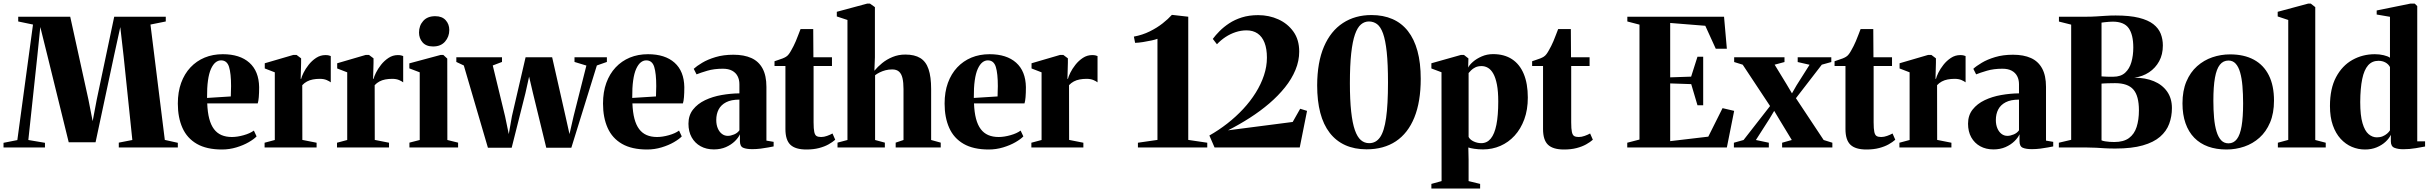

<svg xmlns="http://www.w3.org/2000/svg" viewBox="-33 -838 13809 1091"><path d="M65.5 -42 154.5 -698.5 70.5 -716V-743H366L469.5 -272L493.5 -149.5L517 -273.5L616 -743H909V-716L822 -698.5L903.5 -43L977.5 -26.5V0H642V-27.5L719 -42.5L669.5 -518L650.5 -684L615.5 -524L510 -29.5H357.5L237 -519.5L196 -684.5L179 -518.5L128 -42.5L222.5 -26.5V0H-13V-26.5Z M1228 11.5Q1141 11.5 1085.5 -20.5Q1030 -52.5 1003.8 -111.2Q977.5 -170 977.5 -249.5Q977.5 -315 996.2 -366.8Q1015 -418.5 1049.2 -455Q1083.5 -491.5 1130 -510.8Q1176.5 -530 1233 -530Q1330 -530 1384 -481.8Q1438 -433.5 1439.5 -343Q1439.5 -309 1437.5 -285.8Q1435.5 -262.5 1431.5 -250.5H1144.5Q1146.5 -199.5 1156 -163.5Q1165.5 -127.5 1182.8 -104.5Q1200 -81.5 1225.5 -70.5Q1251 -59.5 1284.5 -59.5Q1315.5 -59.5 1351.8 -69.8Q1388 -80 1409.5 -96L1425 -63Q1410.5 -47.5 1380.2 -30Q1350 -12.5 1310.2 -0.5Q1270.5 11.5 1228 11.5ZM1143.5 -281.5 1278.5 -290Q1279 -305.5 1279.2 -319.2Q1279.5 -333 1280 -348.5Q1280 -420.5 1268.5 -457.8Q1257 -495 1223 -495Q1206.5 -495 1192 -483.5Q1177.5 -472 1166 -446.8Q1154.5 -421.5 1148.8 -380.8Q1143 -340 1143.5 -281.5Z M1470.5 0V-27L1528.5 -42.5V-427L1471.5 -449V-478.5L1634 -526H1652L1678 -506.5V-481L1675.5 -389.5L1678.5 -390.5Q1681 -402.5 1691.8 -424.5Q1702.5 -446.5 1720.8 -469.8Q1739 -493 1763.2 -509Q1787.5 -525 1816 -525Q1827.5 -525 1834.8 -523.2Q1842 -521.5 1846.5 -519.5V-370Q1839.5 -376 1823.5 -383Q1807.5 -390 1784.5 -390Q1763 -390 1744.8 -386.5Q1726.5 -383 1711.5 -375Q1696.5 -367 1684.5 -354L1685 -43L1766 -27V0Z M1882 0V-27L1940 -42.5V-427L1883 -449V-478.5L2045.5 -526H2063.5L2089.5 -506.5V-481L2087 -389.5L2090 -390.5Q2092.5 -402.5 2103.2 -424.5Q2114 -446.5 2132.2 -469.8Q2150.5 -493 2174.8 -509Q2199 -525 2227.5 -525Q2239 -525 2246.2 -523.2Q2253.5 -521.5 2258 -519.5V-370Q2251 -376 2235 -383Q2219 -390 2196 -390Q2174.5 -390 2156.2 -386.5Q2138 -383 2123 -375Q2108 -367 2096 -354L2096.5 -43L2177.5 -27V0Z M2293.5 0V-27.5L2352 -42.5V-427L2293 -449.5V-478L2471.5 -526H2486L2508.5 -505L2509 -42.5L2570 -27.5V0ZM2427.5 -574Q2388.5 -574 2368.2 -597.2Q2348 -620.5 2348 -653Q2348 -692.5 2372 -719.2Q2396 -746 2439.5 -746H2440.5Q2479 -746 2499.5 -723.2Q2520 -700.5 2520 -667.5Q2520 -629.5 2496 -601.8Q2472 -574 2428.5 -574Z M2560 -486V-512.5H2819.5V-486L2767 -466L2837 -177L2858 -76L2876 -178L2953.5 -512.5H3104.5L3180.5 -177L3203 -76L3226.5 -178.5L3299 -465.5L3231.5 -486V-512.5H3415.5V-486L3358.5 -466L3213.5 1.5H3071L2995.5 -308.5L2973.5 -402.5L2952.5 -308L2874.5 1.5H2739.5L2602.5 -466Z M3644 11.5Q3557 11.5 3501.5 -20.5Q3446 -52.5 3419.8 -111.2Q3393.5 -170 3393.5 -249.5Q3393.5 -315 3412.2 -366.8Q3431 -418.5 3465.2 -455Q3499.5 -491.5 3546 -510.8Q3592.5 -530 3649 -530Q3746 -530 3800 -481.8Q3854 -433.5 3855.5 -343Q3855.5 -309 3853.5 -285.8Q3851.5 -262.5 3847.5 -250.5H3560.5Q3562.5 -199.5 3572 -163.5Q3581.5 -127.5 3598.8 -104.5Q3616 -81.5 3641.5 -70.5Q3667 -59.5 3700.5 -59.5Q3731.5 -59.5 3767.8 -69.8Q3804 -80 3825.5 -96L3841 -63Q3826.5 -47.5 3796.2 -30Q3766 -12.5 3726.2 -0.5Q3686.5 11.5 3644 11.5ZM3559.5 -281.5 3694.5 -290Q3695 -305.5 3695.2 -319.2Q3695.5 -333 3696 -348.5Q3696 -420.5 3684.5 -457.8Q3673 -495 3639 -495Q3622.5 -495 3608 -483.5Q3593.5 -472 3582 -446.8Q3570.5 -421.5 3564.8 -380.8Q3559 -340 3559.5 -281.5Z M4023.5 11Q3980.5 11 3948 -7Q3915.5 -25 3897.2 -57.8Q3879 -90.5 3879 -135Q3879 -182.5 3905 -215.5Q3931 -248.5 3973.5 -268.8Q4016 -289 4067.2 -298Q4118.5 -307 4168.5 -307.5V-359.5Q4168.5 -385.5 4158.2 -405.2Q4148 -425 4127.2 -436.2Q4106.5 -447.5 4074.5 -447.5Q4024.5 -447.5 3985.8 -436Q3947 -424.5 3925 -415.5L3909 -447Q3925.5 -462.5 3956.8 -481.2Q3988 -500 4032.8 -513.5Q4077.5 -527 4134.5 -527Q4195 -527 4236.5 -508.2Q4278 -489.5 4300 -449Q4322 -408.5 4322 -344.5V-39L4363 -32V-6Q4352.5 -4 4332.8 -0.2Q4313 3.5 4289.5 6.5Q4266 9.5 4242 9.5Q4208 9.5 4189.8 1.5Q4171.5 -6.5 4171.5 -36V-75Q4163 -55.5 4142.5 -35.5Q4122 -15.5 4091.8 -2.2Q4061.5 11 4023.5 11ZM4102.5 -66Q4119 -66 4138.2 -74Q4157.5 -82 4168.5 -97.5V-272Q4122 -272 4093 -257Q4064 -242 4050.5 -216Q4037 -190 4037 -156Q4037 -129.5 4045.5 -109.2Q4054 -89 4068.8 -77.5Q4083.5 -66 4102.5 -66Z M4549 11.5Q4486.5 11.5 4458.2 -15.5Q4430 -42.5 4430 -104.5V-463H4368V-490Q4378.5 -494 4390.8 -497.8Q4403 -501.5 4414.2 -506Q4425.5 -510.5 4433.5 -515.5Q4442.5 -521 4450 -531.2Q4457.5 -541.5 4464 -553.8Q4470.5 -566 4476.5 -577Q4482 -587 4489 -604Q4496 -621 4503.2 -639.8Q4510.5 -658.5 4516 -673H4588L4589 -512.5H4694.5V-463H4590V-143Q4590 -105.5 4594 -87.8Q4598 -70 4607.2 -64.8Q4616.5 -59.5 4633 -59.5Q4649 -59.5 4666.5 -65.8Q4684 -72 4697.5 -79.5L4713 -44Q4698 -30.5 4675.2 -17.8Q4652.5 -5 4621.2 3.2Q4590 11.5 4549 11.5Z M4782.5 -42.5V-724.5L4722 -744.5V-771L4894.5 -817.5H4910.5L4938.5 -797.5V-512.5L4935.5 -436Q4954 -458.5 4979.8 -479.5Q5005.5 -500.5 5038.8 -514.2Q5072 -528 5111.5 -528Q5164 -528 5196.2 -508.2Q5228.5 -488.5 5243.2 -445.2Q5258 -402 5258 -332V-42.5L5312.5 -27.5V0H5056.5V-27.5L5101 -42.5V-331.5Q5101 -369 5095.2 -393.8Q5089.5 -418.5 5075.5 -431Q5061.5 -443.5 5036.5 -443.5Q5016.5 -443.5 4998.5 -438.8Q4980.5 -434 4965.5 -426.5Q4950.5 -419 4939.5 -410.5V-42.5L4995 -27.5V0H4726V-27.5Z M5585 11.5Q5498 11.5 5442.5 -20.5Q5387 -52.5 5360.8 -111.2Q5334.5 -170 5334.5 -249.5Q5334.5 -315 5353.2 -366.8Q5372 -418.5 5406.2 -455Q5440.5 -491.5 5487 -510.8Q5533.5 -530 5590 -530Q5687 -530 5741 -481.8Q5795 -433.5 5796.5 -343Q5796.5 -309 5794.5 -285.8Q5792.5 -262.5 5788.5 -250.5H5501.5Q5503.5 -199.5 5513 -163.5Q5522.5 -127.5 5539.8 -104.5Q5557 -81.5 5582.5 -70.5Q5608 -59.5 5641.5 -59.5Q5672.5 -59.5 5708.8 -69.8Q5745 -80 5766.5 -96L5782 -63Q5767.5 -47.5 5737.2 -30Q5707 -12.5 5667.2 -0.5Q5627.5 11.5 5585 11.5ZM5500.5 -281.5 5635.5 -290Q5636 -305.5 5636.2 -319.2Q5636.5 -333 5637 -348.5Q5637 -420.5 5625.5 -457.8Q5614 -495 5580 -495Q5563.5 -495 5549 -483.5Q5534.5 -472 5523 -446.8Q5511.5 -421.5 5505.8 -380.8Q5500 -340 5500.5 -281.5Z M5827.5 0V-27L5885.5 -42.5V-427L5828.5 -449V-478.5L5991 -526H6009L6035 -506.5V-481L6032.5 -389.5L6035.5 -390.5Q6038 -402.5 6048.8 -424.5Q6059.5 -446.5 6077.8 -469.8Q6096 -493 6120.2 -509Q6144.5 -525 6173 -525Q6184.5 -525 6191.8 -523.2Q6199 -521.5 6203.5 -519.5V-370Q6196.5 -376 6180.5 -383Q6164.5 -390 6141.5 -390Q6120 -390 6101.8 -386.5Q6083.5 -383 6068.5 -375Q6053.5 -367 6041.5 -354L6042 -43L6123 -27V0Z M6544 -43V-617.5Q6533 -613 6510 -608Q6487 -603 6461.8 -599Q6436.5 -595 6417 -594.5L6410 -630Q6458.5 -639 6500 -659.5Q6541.5 -680 6573.2 -705Q6605 -730 6625.5 -753H6631.5L6719 -743V-43L6827 -27V0H6433V-27Z M6839 -68Q6892 -98 6941 -136.2Q6990 -174.5 7031 -218.5Q7072 -262.5 7102.2 -311Q7132.5 -359.5 7149.2 -409.8Q7166 -460 7166 -510.5Q7166 -560.5 7152.5 -595.2Q7139 -630 7113 -647.8Q7087 -665.5 7050 -665.5Q7019 -665.5 6988.5 -655.5Q6958 -645.5 6931 -627.8Q6904 -610 6882 -586.5L6858.5 -617Q6874 -638 6897 -661.2Q6920 -684.5 6951.2 -705.2Q6982.5 -726 7023.5 -739Q7064.5 -752 7116.5 -752Q7178 -752 7231 -728Q7284 -704 7316.8 -658Q7349.5 -612 7349.5 -545Q7349.5 -492 7328.2 -440.8Q7307 -389.5 7268.8 -341.8Q7230.5 -294 7179.8 -250.5Q7129 -207 7069 -168.5Q7009 -130 6945 -97.5L7312.5 -145L7355 -220L7394 -208L7352.5 0H6868.5Z M7732 10.5Q7664 10.5 7611.2 -13.2Q7558.5 -37 7522.8 -83.2Q7487 -129.5 7469.2 -197.2Q7451.5 -265 7451.5 -353Q7452 -484.5 7490.2 -573.2Q7528.5 -662 7597.8 -707.2Q7667 -752.5 7760 -752.5Q7827 -752.5 7879.2 -729.8Q7931.5 -707 7967.2 -661.5Q8003 -616 8021.5 -548.2Q8040 -480.5 8040 -390Q8040 -260 8003.8 -170.5Q7967.5 -81 7898.8 -35.2Q7830 10.5 7732 10.5ZM7747 -24.5Q7785.5 -24.5 7809 -58.2Q7832.5 -92 7843.2 -167.8Q7854 -243.5 7854 -369Q7854 -474.5 7846.8 -542.2Q7839.5 -610 7825.8 -648Q7812 -686 7791.8 -701Q7771.5 -716 7745.5 -716Q7720.5 -716 7700.5 -699.2Q7680.5 -682.5 7666.5 -642.8Q7652.5 -603 7645 -535.2Q7637.5 -467.5 7637.5 -365.5Q7637.5 -269.5 7644.8 -203.8Q7652 -138 7665.8 -98.8Q7679.5 -59.5 7699.8 -42Q7720 -24.5 7747 -24.5Z M8100.5 233.5V207L8158.5 191L8158 -427.5L8100.5 -449V-478.5L8269 -526H8285.5L8311 -506L8309.5 -454Q8316.5 -469 8336.8 -486.8Q8357 -504.5 8386.8 -517.5Q8416.5 -530.5 8451 -530.5Q8514.5 -530.5 8558.5 -501.8Q8602.5 -473 8625.5 -417.8Q8648.5 -362.5 8648.5 -283.5Q8648.5 -214.5 8628.5 -160Q8608.5 -105.5 8573.5 -67.2Q8538.5 -29 8492.5 -9Q8446.5 11 8394 11Q8368.5 11 8344.8 7.5Q8321 4 8310.5 0L8312 68.5V191L8377.5 207V233.5ZM8384 -24.5Q8416.5 -24.5 8438 -50.5Q8459.5 -76.5 8470 -129.2Q8480.5 -182 8480.5 -261.5Q8480.5 -319 8473 -357.5Q8465.5 -396 8452.5 -419.2Q8439.5 -442.5 8422.2 -452.5Q8405 -462.5 8386 -462.5Q8364.5 -462.5 8349.8 -455Q8335 -447.5 8326 -438.2Q8317 -429 8312 -423V-60Q8320 -44 8341 -34.2Q8362 -24.5 8384 -24.5Z M8854 11.5Q8791.5 11.5 8763.2 -15.5Q8735 -42.5 8735 -104.5V-463H8673V-490Q8683.5 -494 8695.8 -497.8Q8708 -501.5 8719.2 -506Q8730.5 -510.5 8738.5 -515.5Q8747.5 -521 8755 -531.2Q8762.5 -541.5 8769 -553.8Q8775.5 -566 8781.5 -577Q8787 -587 8794 -604Q8801 -621 8808.2 -639.8Q8815.5 -658.5 8821 -673H8893L8894 -512.5H8999.5V-463H8895V-143Q8895 -105.5 8899 -87.8Q8903 -70 8912.2 -64.8Q8921.5 -59.5 8938 -59.5Q8954 -59.5 8971.5 -65.8Q8989 -72 9002.5 -79.5L9018 -44Q9003 -30.5 8980.2 -17.8Q8957.5 -5 8926.2 3.2Q8895 11.5 8854 11.5Z M9283 -45V-698L9214 -716V-743H9763.5L9779.5 -561H9716.5L9657 -691.5L9457.5 -707.5V-398.5L9576.5 -402.5L9612.5 -515.5H9645V-240H9612.5L9577 -360L9457.5 -364V-36L9674 -61.5L9755 -223.5L9821 -208L9779.5 0H9213.5V-27Z M9874.5 -42.5 10025 -235.5 9869.5 -470.5 9821 -485.5V-512.5H10107V-485.5L10051 -470.5L10119 -359L10149.5 -307.5L10175.5 -353L10249.5 -470L10182 -485.5V-512.5H10373V-485.5L10319 -470.5L10172 -280L10329.5 -42.5L10379 -27V0H10093.5V-27L10148.5 -42.5L10080.5 -154.5L10048.5 -208L10021 -162L9944.5 -42.5L10018 -27V0H9819.5V-27Z M10572.5 11.5Q10510 11.5 10481.8 -15.5Q10453.5 -42.5 10453.5 -104.5V-463H10391.5V-490Q10402 -494 10414.2 -497.8Q10426.5 -501.5 10437.8 -506Q10449 -510.5 10457 -515.5Q10466 -521 10473.5 -531.2Q10481 -541.5 10487.5 -553.8Q10494 -566 10500 -577Q10505.5 -587 10512.5 -604Q10519.5 -621 10526.8 -639.8Q10534 -658.5 10539.5 -673H10611.5L10612.5 -512.5H10718V-463H10613.5V-143Q10613.5 -105.5 10617.5 -87.8Q10621.5 -70 10630.8 -64.8Q10640 -59.5 10656.5 -59.5Q10672.5 -59.5 10690 -65.8Q10707.5 -72 10721 -79.5L10736.5 -44Q10721.5 -30.5 10698.8 -17.8Q10676 -5 10644.8 3.2Q10613.5 11.5 10572.5 11.5Z M10760 0V-27L10818 -42.5V-427L10761 -449V-478.5L10923.5 -526H10941.5L10967.5 -506.5V-481L10965 -389.5L10968 -390.5Q10970.5 -402.5 10981.2 -424.5Q10992 -446.5 11010.2 -469.8Q11028.5 -493 11052.8 -509Q11077 -525 11105.5 -525Q11117 -525 11124.2 -523.2Q11131.5 -521.5 11136 -519.5V-370Q11129 -376 11113 -383Q11097 -390 11074 -390Q11052.5 -390 11034.2 -386.5Q11016 -383 11001 -375Q10986 -367 10974 -354L10974.5 -43L11055.5 -27V0Z M11294.5 11Q11251.5 11 11219 -7Q11186.5 -25 11168.2 -57.8Q11150 -90.5 11150 -135Q11150 -182.5 11176 -215.5Q11202 -248.5 11244.5 -268.8Q11287 -289 11338.2 -298Q11389.5 -307 11439.5 -307.5V-359.5Q11439.5 -385.5 11429.2 -405.2Q11419 -425 11398.2 -436.2Q11377.5 -447.5 11345.5 -447.5Q11295.5 -447.5 11256.8 -436Q11218 -424.5 11196 -415.5L11180 -447Q11196.5 -462.5 11227.8 -481.2Q11259 -500 11303.8 -513.5Q11348.5 -527 11405.5 -527Q11466 -527 11507.5 -508.2Q11549 -489.5 11571 -449Q11593 -408.5 11593 -344.5V-39L11634 -32V-6Q11623.5 -4 11603.8 -0.2Q11584 3.5 11560.5 6.5Q11537 9.5 11513 9.5Q11479 9.5 11460.8 1.5Q11442.5 -6.5 11442.5 -36V-75Q11434 -55.5 11413.5 -35.5Q11393 -15.5 11362.8 -2.2Q11332.5 11 11294.5 11ZM11373.5 -66Q11390 -66 11409.2 -74Q11428.5 -82 11439.5 -97.5V-272Q11393 -272 11364 -257Q11335 -242 11321.5 -216Q11308 -190 11308 -156Q11308 -129.5 11316.5 -109.2Q11325 -89 11339.8 -77.5Q11354.5 -66 11373.5 -66Z M11736 -43.5V-698L11666.5 -715.5V-743H11821Q11852.5 -743 11879.5 -744.8Q11906.5 -746.5 11932.8 -748.2Q11959 -750 11989 -750Q12068.5 -750 12120.8 -737Q12173 -724 12202.8 -700.8Q12232.5 -677.5 12244.8 -646.5Q12257 -615.5 12257 -579.5Q12257 -528.5 12236 -490Q12215 -451.5 12178.5 -427.2Q12142 -403 12095 -396.5Q12158 -396.5 12206 -376.5Q12254 -356.5 12281.2 -317.8Q12308.5 -279 12308.5 -224Q12308.5 -176.5 12293 -134.5Q12277.5 -92.5 12241.2 -61Q12205 -29.5 12143 -11.8Q12081 6 11987.5 6Q11952.5 6 11927.2 4.5Q11902 3 11877.8 1.5Q11853.5 0 11822.5 0H11666V-27ZM11908.5 -404Q11915.5 -403.5 11924 -403Q11932.5 -402.5 11941.2 -402.2Q11950 -402 11959 -402Q11968 -402 11975.5 -402Q12018 -402 12042.8 -424.8Q12067.5 -447.5 12078.2 -485Q12089 -522.5 12089 -568Q12089 -641 12062.8 -678Q12036.5 -715 11972 -715Q11963 -715 11950.5 -714Q11938 -713 11926.5 -711.8Q11915 -710.5 11908.5 -709.5ZM11908.5 -40.5Q11916.5 -37 11928.5 -35Q11940.5 -33 11954.2 -32Q11968 -31 11981 -31Q12034 -31 12064.5 -53.5Q12095 -76 12108 -116.8Q12121 -157.5 12121 -211Q12121 -293 12089.5 -329.2Q12058 -365.5 11985.5 -365.5Q11975 -365.5 11964.2 -365.2Q11953.5 -365 11943.5 -364.8Q11933.5 -364.5 11924.5 -364Q11915.5 -363.5 11908.5 -363Z M12368.5 -250.5Q12368.5 -322.5 12390.8 -375Q12413 -427.5 12451.5 -461.8Q12490 -496 12538.2 -512.5Q12586.5 -529 12639 -529Q12718.5 -529 12774.2 -498.8Q12830 -468.5 12859.2 -410Q12888.5 -351.5 12888.5 -266.5Q12888.5 -194.5 12866.2 -142Q12844 -89.5 12806 -55.5Q12768 -21.5 12719.5 -5Q12671 11.5 12618.5 11.5Q12560.5 11.5 12514.2 -5.2Q12468 -22 12435.5 -55.2Q12403 -88.5 12385.8 -137.5Q12368.5 -186.5 12368.5 -250.5ZM12630 -23.5Q12659 -23.5 12677.5 -47.5Q12696 -71.5 12704.5 -121.8Q12713 -172 12713 -250.5Q12713 -304 12709.2 -348.8Q12705.5 -393.5 12696.2 -426Q12687 -458.5 12670.8 -476.2Q12654.5 -494 12630 -494Q12600 -494 12581 -470.2Q12562 -446.5 12553 -396.2Q12544 -346 12544 -265.5Q12544 -212.5 12548 -168.2Q12552 -124 12561.8 -91.5Q12571.5 -59 12588 -41.2Q12604.5 -23.5 12630 -23.5Z M12969.5 -43V-724.5L12909.5 -744.5V-771L13082.5 -817.5H13097.5L13123 -797.5V-42.5L13182.5 -27V0H12910.5V-27Z M13405.5 11.5Q13366.5 11.5 13331 -3.5Q13295.5 -18.5 13267.2 -49.2Q13239 -80 13222.8 -126.2Q13206.5 -172.5 13206.5 -235.5Q13206.5 -334.5 13241.2 -399.8Q13276 -465 13334 -497.5Q13392 -530 13461.5 -530Q13488.5 -530 13512.2 -524.2Q13536 -518.5 13547.5 -510V-742.5L13472 -755.5V-778.5L13663.5 -817.5H13688L13702.5 -803.5V-35H13747V-5.5Q13729.5 -2 13694 4Q13658.5 10 13623 10Q13594 10 13573.2 2Q13552.5 -6 13552.5 -35V-72Q13543 -51.5 13522.2 -32.2Q13501.5 -13 13472 -0.8Q13442.5 11.5 13405.5 11.5ZM13473 -57.5Q13491.5 -57.5 13506 -63.5Q13520.5 -69.5 13531.2 -78.8Q13542 -88 13547.5 -97.5V-457Q13539 -473.5 13521.8 -483Q13504.5 -492.5 13482 -492.5Q13446 -492.5 13423.2 -466.8Q13400.5 -441 13389.8 -389Q13379 -337 13378.5 -258Q13378.5 -182 13391.5 -138Q13404.5 -94 13426 -75.8Q13447.5 -57.5 13473 -57.5Z"/></svg>

Font: Merriweather 120pt ExtraBold
Style: Regular
Weight: 800
Version: Version 2.100